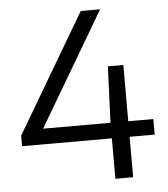

<svg xmlns="http://www.w3.org/2000/svg" viewBox="-53 -788 731 835"><g transform="rotate(-5 313.0 -370.0)"><path d="M25 -176.5V-222.5L330.5 -740H415L109.5 -222L98 -244.5H604V-176.5ZM417 0V-244.5L427 -490H494.5V0Z"/></g></svg>

Font: Encode Sans SC SemiExpanded
Style: Regular
Weight: 400
Width: 6
Designer: Multiple Designers
Foundry: Impallari Type
Version: Version 3.002